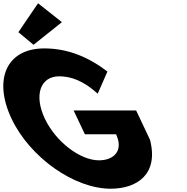

<svg xmlns="http://www.w3.org/2000/svg" viewBox="-194 -1135 1139 1170"><path d="M635.6 -462H254.6L323.1 -317H513.1C560.9 -216 499.3 -158 409.3 -158C293.3 -158 145.4 -272 79.2 -412C11.6 -555 51.3 -670 167.3 -670C240.3 -670 317 -641 401.4 -564L460.6 -699C347.4 -786 220.9 -840 75.9 -840C-156.1 -840 -235.8 -649 -123.8 -412C-12.2 -176 258.1 15 480.1 15C642.1 15 774 -74 720.2 -283ZM-81.9 -939 10.5 -862 183.3 -1000 37.9 -1115Z"/></svg>

Font: Hussar
Style: BdOpOblFive
Weight: 700
Foundry: Cannot Into Space Fonts
Version: Version 2.00